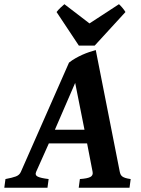

<svg xmlns="http://www.w3.org/2000/svg" viewBox="-47 -877 658 897"><path d="M181.2 -207 121.6 -73.7Q115.2 -58.6 129.4 -51.8Q143.6 -44.9 180.2 -40.5L174.8 0H-26.9L-21.5 -40.5Q10.3 -46.4 27.1 -52.7Q43.9 -59.1 50.3 -73.7L275.4 -584.5Q289.6 -595.7 305.4 -604.7Q321.3 -613.8 337.6 -621.1Q354 -628.4 370.1 -633.8Q386.2 -639.2 400.4 -643.1L512.7 -73.7Q514.2 -66.9 516.8 -61.5Q519.5 -56.2 524.9 -52.2Q530.3 -48.3 539.6 -45.4Q548.8 -42.5 563.5 -40.5L558.1 0H320.8L326.2 -40.5Q361.8 -43 375.2 -50.3Q388.7 -57.6 385.7 -73.7L359.9 -207ZM347.7 -271 304.2 -489.7 209.5 -271ZM395.5 -664.1H321.3L217.3 -820.8Q224.1 -830.1 235.4 -840.8Q246.6 -851.6 253.9 -857.4L371.1 -767.6L508.8 -857.4Q511.7 -855 515.9 -850.6Q520 -846.2 524.4 -841.1Q528.8 -835.9 532.7 -830.6Q536.6 -825.2 539.1 -820.8Z"/></svg>

Font: Gentium Book Basic
Style: Bold Italic
Weight: 700
Italic angle: -8°
Designer: J. Victor Gaultney and Annie Olsen
Foundry: SIL International
Version: Version 1.102; 2013; Maintenance release